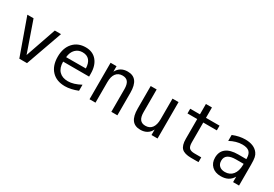

<svg xmlns="http://www.w3.org/2000/svg" viewBox="25 -1320 2950 2070"><g transform="rotate(30 1500.0 -285.5)"><path d="M40 -454.1H117.2L250 -73.2L381.8 -454.1H459L297.9 0H202.1Z M950.2 -245.1V-209H627V-207Q627 -131.8 666 -91.3Q705.1 -50.8 775.4 -50.8Q811.5 -50.8 850.1 -62.5Q888.7 -74.2 932.6 -97.7V-22.5Q890.6 -5.9 851.1 2.9Q811.5 11.7 774.4 11.7Q668.9 11.7 609.4 -51.8Q549.8 -115.2 549.8 -226.6Q549.8 -335 607.9 -399.9Q666 -464.8 763.7 -464.8Q850.6 -464.8 900.4 -405.8Q950.2 -346.7 950.2 -245.1ZM876 -267.6Q874 -333 844.7 -367.2Q815.4 -401.4 759.8 -401.4Q707 -401.4 671.9 -365.7Q636.7 -330.1 630.9 -266.6Z M1422.9 -281.2V0H1347.7V-281.2Q1347.7 -341.8 1326.2 -370.6Q1304.7 -399.4 1258.8 -399.4Q1207 -399.4 1178.7 -362.8Q1150.4 -326.2 1150.4 -255.9V0H1076.2V-454.1H1150.4V-385.7Q1170.9 -424.8 1204.6 -444.8Q1238.3 -464.8 1285.2 -464.8Q1354.5 -464.8 1388.7 -419.4Q1422.9 -374 1422.9 -281.2Z M1576.2 -171.9V-453.1H1650.4V-171.9Q1650.4 -110.4 1672.4 -81.5Q1694.3 -52.7 1739.3 -52.7Q1792 -52.7 1819.8 -89.8Q1847.7 -127 1847.7 -196.3V-453.1H1922.9V0H1847.7V-68.4Q1828.1 -28.3 1793.9 -8.3Q1759.8 11.7 1713.9 11.7Q1643.6 11.7 1609.9 -33.7Q1576.2 -79.1 1576.2 -171.9Z M2263.7 -583V-454.1H2432.6V-395.5H2263.7V-149.4Q2263.7 -98.6 2282.7 -79.1Q2301.8 -59.6 2348.6 -59.6H2432.6V0H2340.8Q2257.8 0 2223.1 -33.7Q2188.5 -67.4 2188.5 -149.4V-395.5H2067.4V-454.1H2188.5V-583Z M2768.6 -227.5Q2703.1 -227.5 2669.9 -205.1Q2636.7 -182.6 2636.7 -136.7Q2636.7 -95.7 2661.6 -72.8Q2686.5 -49.8 2730.5 -49.8Q2792 -49.8 2827.1 -92.8Q2862.3 -135.7 2863.3 -211.9V-227.5ZM2937.5 -258.8V0H2863.3V-67.4Q2838.9 -26.4 2802.7 -7.3Q2766.6 11.7 2714.8 11.7Q2644.5 11.7 2603.5 -27.3Q2562.5 -66.4 2562.5 -131.8Q2562.5 -207 2613.3 -246.6Q2664.1 -286.1 2762.7 -286.1H2863.3V-297.9Q2862.3 -352.5 2835 -377Q2807.6 -401.4 2749 -401.4Q2710.9 -401.4 2671.9 -390.1Q2632.8 -378.9 2595.7 -358.4V-432.6Q2636.7 -449.2 2674.8 -457Q2712.9 -464.8 2749 -464.8Q2804.7 -464.8 2844.7 -448.2Q2884.8 -431.6 2909.2 -398.4Q2924.8 -377.9 2931.2 -348.1Q2937.5 -318.4 2937.5 -258.8Z"/></g></svg>

Font: BabelStone Pseudographica
Style: Regular
Weight: 400
Designer: Andrew West
Foundry: BabelStone
Version: Version 16.0.0